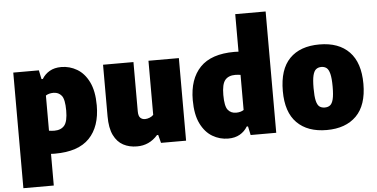

<svg xmlns="http://www.w3.org/2000/svg" viewBox="-62 -931 2499 1274"><g transform="rotate(-5 1187.5 -294.0)"><path d="M44 220V-550H214.5L227 -490.5H235.5Q254.5 -522 286.5 -540.5Q318.5 -559 364 -559Q420 -559 468.8 -530.2Q517.5 -501.5 547.2 -441Q577 -380.5 577 -285Q577 -144 502.8 -67Q428.5 10 274 10Q266.5 10 259.8 9.8Q253 9.5 246.5 9V220ZM281.5 -142Q326.5 -142 349.2 -169Q372 -196 372 -268.5Q372 -343.5 351.8 -368.2Q331.5 -393 297.5 -393Q267.5 -393 246.5 -379.5V-145Q254.5 -144 264.2 -143Q274 -142 281.5 -142Z M819.5 9.5Q768.5 9.5 728.5 -11.8Q688.5 -33 665.2 -80.5Q642 -128 642 -206.5V-550H844.5V-223Q844.5 -191 856.8 -178.8Q869 -166.5 888.5 -166.5Q903 -166.5 918.8 -172.8Q934.5 -179 944.5 -189.5V-550H1147V0H980L966 -54H958Q902 10 819.5 9.5Z M1427.5 10.5Q1371 10.5 1322.5 -18.2Q1274 -47 1244.2 -107.5Q1214.5 -168 1214.5 -264Q1214.5 -404.5 1288.8 -481.8Q1363 -559 1517.5 -559Q1525 -559 1531.8 -558.5Q1538.5 -558 1545 -558V-808H1747.5V0H1577L1564.5 -58.5H1556Q1537 -26.5 1504.8 -8Q1472.5 10.5 1427.5 10.5ZM1494 -156Q1524 -156 1545 -169.5V-403.5Q1537 -404.5 1527.2 -405.5Q1517.5 -406.5 1510 -406.5Q1464.5 -406.5 1442 -379.5Q1419.5 -352.5 1419.5 -280.5Q1419.5 -205.5 1439.5 -180.8Q1459.5 -156 1494 -156Z M2083.5 11Q1956.5 11 1885.8 -59.8Q1815 -130.5 1815 -272Q1815 -416 1884.8 -487.5Q1954.5 -559 2083.5 -559Q2212 -559 2282 -486.5Q2352 -414 2352 -273.5Q2352 -131 2281 -60Q2210 11 2083.5 11ZM2083.5 -139Q2104.5 -139 2118.5 -149.5Q2132.5 -160 2139.8 -188.8Q2147 -217.5 2147 -272Q2147 -328 2139.5 -357.8Q2132 -387.5 2118 -398.2Q2104 -409 2083.5 -409Q2063 -409 2048.8 -398.2Q2034.5 -387.5 2027.2 -358.2Q2020 -329 2020 -273.5Q2020 -218 2027 -189Q2034 -160 2048 -149.5Q2062 -139 2083.5 -139Z"/></g></svg>

Font: Encode Sans SemiCondensed SemiCondensed Black
Style: Regular
Weight: 900
Width: 4
Designer: Multiple Designers
Foundry: Impallari Type
Version: Version 3.000; ttfautohint (v1.8.3) -l 8 -r 50 -G 200 -x 14 